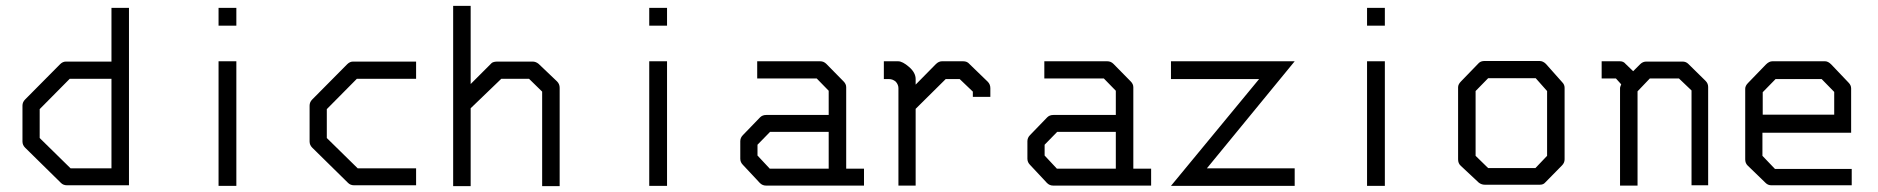

<svg xmlns="http://www.w3.org/2000/svg" viewBox="-20 -686 6436 658"><path d="M422 -51H210Q197 -51 189 -59L66 -180Q57 -189 57 -201V-324Q57 -336 66 -345L186 -466Q195 -475 206 -475H362V-659H422ZM362 -109V-416H219L116 -312V-213L222 -109Z M729 -659H790V-598H729ZM729 -476H790V-49H729Z M1406 -475V-416H1203L1100 -312V-213L1206 -109H1406V-51H1194Q1181 -51 1173 -59L1050 -180Q1041 -189 1041 -201V-324Q1041 -336 1050 -345L1170 -466Q1179 -475 1190 -475Z M1533 -48V-666H1593V-398L1665 -470Q1671 -475 1686 -475H1805Q1816.5 -475 1826 -467L1889 -407Q1898 -398 1898 -385V-48H1838V-372L1793 -416H1698L1593 -315V-48Z M2205 -659H2266V-598H2205ZM2205 -476H2266V-49H2205Z M2820 -108V-234H2619L2576 -190V-153L2618 -108ZM2880 -108H2941V-50H2605Q2593 -50 2584 -59L2526 -121Q2517 -130 2517 -142V-202Q2517 -214 2526 -223L2585 -284Q2593 -292 2606 -292H2820V-375L2779 -417H2575V-476H2791Q2803 -476 2812 -467L2871 -407Q2880 -398 2880 -387Z M3118 -313V-50H3059V-384Q3059 -395.5 3050 -406Q3039.5 -415 3027 -415H3009V-476H3058Q3073 -476 3095.5 -456.5Q3118 -437 3118 -415V-396L3187 -466Q3197 -476 3208 -476H3281Q3294.5 -476 3302 -467L3365 -406Q3374 -397 3374 -384V-354H3314V-372L3269 -415H3221Z M3804 -108V-234H3603L3560 -190V-153L3602 -108ZM3864 -108H3925V-50H3589Q3577 -50 3568 -59L3510 -121Q3501 -130 3501 -142V-202Q3501 -214 3510 -223L3569 -284Q3577 -292 3590 -292H3804V-375L3763 -417H3559V-476H3775Q3787 -476 3796 -467L3855 -407Q3864 -398 3864 -387Z M3993 -476H4417L4116 -109H4417V-49H3993L4295 -415H3993Z M4665 -659H4726V-598H4665ZM4665 -476H4726V-49H4665Z M5037 -374V-152L5080 -110H5242L5282 -152V-374L5243 -418H5080ZM4987 -407 5048 -470Q5055 -477 5068 -477H5256Q5268 -477 5278 -467L5334 -404Q5342 -396 5342 -385V-140Q5342 -128 5333 -119L5275 -60Q5269 -53 5257.5 -53H5254H5068Q5057.5 -53 5048 -60L4986 -118Q4977 -126 4977 -140V-387Q4977 -397 4987 -407Z M5577 -442 5601 -466Q5610 -475 5622 -475H5746Q5758 -475 5766 -467L5825 -409Q5834 -400 5834 -388V-51H5777V-376L5734 -417H5634L5592 -373V-50H5532V-385Q5532 -387 5536 -397L5518 -417H5469V-476H5532Q5544 -476 5551 -467Z M6020 -231V-152L6063 -107H6326V-51H6051Q6039 -51 6031 -59L5969 -119Q5961 -127 5961 -140V-382Q5961 -392 5971 -402L6032 -465Q6043 -476 6054 -476H6235Q6245 -476 6256 -465L6315 -403Q6324 -394 6324 -383V-231ZM6021 -293H6266V-371L6223 -415H6065L6021 -370Z"/></svg>

Font: IBM 3270 Semi-Condensed
Style: Condensed
Weight: 400
Monospace: yes
Version: Version 2.3.1